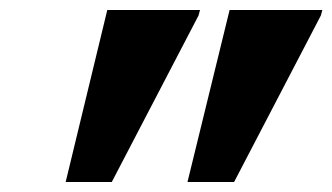

<svg xmlns="http://www.w3.org/2000/svg" viewBox="-20 -721 663 383"><path d="M203 -358 376 -690 379 -701H194L111 -358ZM354 -358H447L620 -690L623 -701H438Z"/></svg>

Font: Geom ExtraBold
Style: Bold Italic
Weight: 800
Italic angle: -10°
Version: Version 1.102